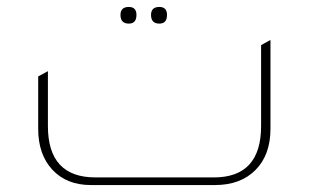

<svg xmlns="http://www.w3.org/2000/svg" viewBox="-20 -533 889 553"><path d="M351 -465Q327 -465 327 -490Q327 -513 351 -513Q373 -513 373 -490Q373 -465 351 -465ZM439 -465Q415 -465 415 -490Q415 -513 439 -513Q461 -513 461 -490Q461 -465 439 -465ZM242 0Q172 0 131 -44Q90 -88 90 -162V-313L118 -328V-170Q118 -22 255 -22H596Q732 -22 732 -170V-403L759 -418V-162Q759 -87 716 -43.5Q673 0 599 0Z"/></svg>

Font: Tajawal ExtraLight
Style: Regular
Weight: 275
Designer: Boutros Fonts
Foundry: Created by Boutros International 2017
Version: Version 1.700